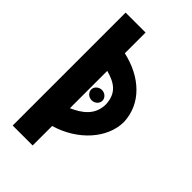

<svg xmlns="http://www.w3.org/2000/svg" viewBox="-256 -947 1034 1034"><g transform="rotate(45 261.5 -430.0)"><path d="M330.9 -436.4C330.9 -352.2 271 -311.7 208.3 -283.7V-568.3C276.7 -549.1 326.8 -520.8 330.9 -436.4ZM260.9 -396.6C284.5 -396.6 303.8 -414.6 303.8 -436C303.8 -457.4 284.5 -475.4 260.9 -475.4C237.3 -475.4 217.9 -457.4 217.9 -436C217.9 -414.6 237.3 -396.6 260.9 -396.6ZM208.3 0V-148.5C359.6 -192.5 466.7 -312.8 466.7 -437.8C461.3 -571.2 357.7 -668.7 208.3 -702.1V-860H56.3V0Z"/></g></svg>

Font: Stormning
Style: Bold
Weight: 400
Designer: Robert Jablonski, Mew Too
Foundry: Cannot Into Space Fonts
Version: Version 0.90